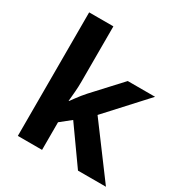

<svg xmlns="http://www.w3.org/2000/svg" viewBox="-176 -891 972 1023"><g transform="rotate(30 310.0 -380.0)"><path d="M227 -420Q227 -389 224.5 -358.5Q222 -328 219 -297H221Q231 -311 241.5 -325Q252 -339 263 -353Q274 -367 286 -380L439 -546H607L390 -309L620 0H448L291 -221L227 -170V0H78V-760H227Z"/></g></svg>

Font: Noto Sans Sundanese
Style: Regular
Weight: 400
Designer: Monotype Design Team (Regular), Sérgio L. Martins (other weights)
Foundry: Monotype Imaging Inc.
Version: Version 2.003